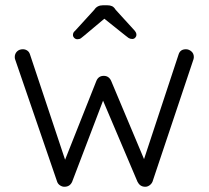

<svg xmlns="http://www.w3.org/2000/svg" viewBox="-20 -709 792 729"><path d="M686 -522Q697 -522 706.5 -514Q716 -506 716 -492Q716 -489 715 -485Q714 -481 713 -479L559 -19Q555 -10 546.5 -4.5Q538 1 529 0Q511 -1 502 -19L361 -351L379 -347L254 -19Q246 -1 227 0Q218 1 209 -4.5Q200 -10 197 -19L39 -479Q36 -486 36 -492Q36 -505 44.5 -513.5Q53 -522 67 -522Q76 -522 83.5 -517Q91 -512 94 -502L236 -76L217 -77L346 -402Q354 -421 374 -421Q384 -421 391 -416Q398 -411 402 -402L539 -76L517 -75L658 -502Q664 -522 686 -522ZM387 -647 300 -574Q293 -568 287.5 -564Q282 -560 274 -560Q267 -560 262 -565Q257 -570 257 -576Q257 -580 258.5 -584Q260 -588 265 -592L338 -672Q349 -689 371 -689H387Q398 -689 405.5 -685.5Q413 -682 419 -672L491 -593Q495 -588 496.5 -584.5Q498 -581 498 -576Q498 -571 493.5 -566Q489 -561 482 -561Q474 -561 468 -565Q462 -569 455 -575L366 -646Z"/></svg>

Font: Quicksand Light
Style: Regular
Weight: 400
Version: Version 3.004